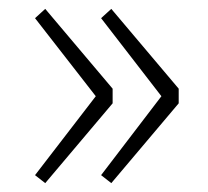

<svg xmlns="http://www.w3.org/2000/svg" viewBox="-20 -494 469 433"><path d="M59 -99 196 -277 59 -453 82 -474 234 -294V-261L82 -81ZM208 -99 344 -277 208 -453 231 -474 383 -294V-261L231 -81Z"/></svg>

Font: Noto Sans CJK TC Thin
Style: Regular
Weight: 250
Designer: Ryoko NISHIZUKA ???? (kana & ideographs); Paul D. Hunt (Latin, Greek & Cyrillic); Wenlong ZHANG ??? (bopomofo); Sandoll 
Foundry: Adobe Systems Incorporated
Version: Version 1.004 January 19, 2016